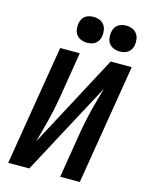

<svg xmlns="http://www.w3.org/2000/svg" viewBox="-139 -1050 878 1135"><g transform="rotate(15 300.0 -482.0)"><path d="M25 0 146 -735H266L218 -441Q212 -406 204.5 -371.5Q197 -337 188.5 -302.5Q180 -268 170.5 -234Q161 -200 152 -166L455 -735H584L463 0H343L391 -294Q397 -329 404.5 -363.5Q412 -398 420.5 -432.5Q429 -467 439 -501Q449 -535 458 -569L154 0ZM490 -806Q471 -806 454 -813Q437 -820 426 -834Q415 -848 412.5 -866.5Q410 -885 413 -904Q415 -917 421.5 -929.5Q428 -942 439.5 -950Q451 -958 464 -961Q477 -964 490 -964Q509 -964 526.5 -957Q544 -950 554.5 -936Q565 -922 568 -903.5Q571 -885 568 -866Q566 -853 559 -840.5Q552 -828 541 -820Q530 -812 516.5 -809Q503 -806 490 -806ZM290 -806Q271 -806 254 -813Q237 -820 226 -834Q215 -848 212.5 -866.5Q210 -885 213 -904Q215 -917 221.5 -929.5Q228 -942 239.5 -950Q251 -958 264 -961Q277 -964 290 -964Q309 -964 326.5 -957Q344 -950 354.5 -936Q365 -922 368 -903.5Q371 -885 368 -866Q366 -853 359 -840.5Q352 -828 341 -820Q330 -812 316.5 -809Q303 -806 290 -806Z"/></g></svg>

Font: Iosevka Curly Extended Oblique
Style: Bold
Weight: 700
Width: 7
Italic angle: -9°
Monospace: yes
Designer: Belleve Invis
Foundry: Belleve Invis
Version: Version 11.1.0; ttfautohint (v1.8.3)